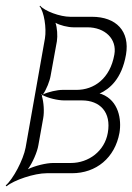

<svg xmlns="http://www.w3.org/2000/svg" viewBox="-43 -609 465 675"><path d="M55 -14C71 -36 88 -74 92 -99L109 -194C113 -216 111 -250 104 -272C105 -273 105 -274 106 -275C126 -264 160 -256 183 -256H245C308 -256 349 -215 336 -142C325 -78 269 -36 206 -36H144C119 -36 79 -26 55 -14ZM102 -278C103 -277 105 -277 106 -276C105 -276 104 -275 103 -275C102 -276 103 -277 102 -278ZM108 -277C120 -294 132 -324 135 -343L157 -464C160 -483 158 -512 152 -529C167 -520 196 -513 215 -513H264C326 -513 369 -472 359 -417C344 -332 287 -293 226 -293H177C158 -293 127 -286 108 -277ZM-23 43 -20 46C6 24 78 0 121 0H210C295 0 361 -54 377 -142C385 -189 374 -255 315 -278C313 -279 310 -279 307 -280C342 -296 385 -331 400 -417C414 -499 366 -550 280 -550H204C168 -550 114 -570 98 -589L96 -587C112 -568 121 -510 115 -474L47 -90C39 -47 3 21 -23 43Z"/></svg>

Font: Armata Saber
Style: RgIta
Weight: 400
Designer: Jasper
Foundry: Cannot Into Space Fonts
Version: Version 0.970